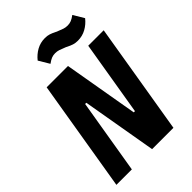

<svg xmlns="http://www.w3.org/2000/svg" viewBox="-261 -1022 1133 1133"><g transform="rotate(-45 306.0 -455.5)"><path d="M237 -468H227L149 0H20L136 -698H314L395 -230H405L483 -698H612L496 0H318ZM390 -782 388 -783Q387 -783 387 -783Q387 -783 387 -784Q357 -796 343.5 -800.5Q330 -805 313 -805Q297 -805 283 -799.5Q269 -794 250 -780L210 -847Q233 -876 264.5 -893.5Q296 -911 334 -911Q354 -911 369.5 -906Q385 -901 405 -891L407 -890Q408 -890 408 -890Q408 -890 408 -889Q438 -877 451.5 -872.5Q465 -868 482 -868Q498 -868 512 -873.5Q526 -879 545 -893L585 -826Q562 -797 530.5 -779.5Q499 -762 461 -762Q441 -762 425.5 -767Q410 -772 390 -782Z"/></g></svg>

Font: iA Writer Mono V
Style: Regular
Weight: 400
Italic angle: -9.5°
Designer: Mike Abbink, Paul van der Laan, Pieter van Rosmalen
Foundry: Bold Monday
Version: Version 2.000